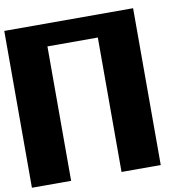

<svg xmlns="http://www.w3.org/2000/svg" viewBox="-93 -965 1029 1055"><g transform="rotate(-10 422.0 -437.5)"><path d="M0 -875H718.8V0H500V-750H218.8V0H0Z"/></g></svg>

Font: CraftyPE
Style: Regular
Weight: 400
Designer: Erek Butcher
Foundry: Haunted Coop
Version: Version 0.018;April 4, 2024;FontCreator 15.0.0.2962 64-bit